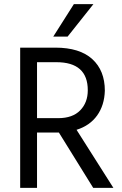

<svg xmlns="http://www.w3.org/2000/svg" viewBox="-20 -903 588 923"><path d="M305 -727H236L335 -883H429ZM263 -266H158V0H77V-674H246Q363 -674 423.5 -619Q484 -564 484 -467Q482 -397 447 -348Q412 -299 348 -279L525 0H428ZM251 -604H158V-335H260Q329 -335 365.5 -372.5Q402 -410 402 -469Q402 -604 251 -604Z"/></svg>

Font: Hind Madurai
Style: Regular
Weight: 400
Designer: Jyotish Sonowal
Foundry: Indian Type Foundry
Version: Version 0.702;PS 1.0;hotconv 1.0.81;makeotf.lib2.5.63406